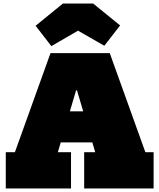

<svg xmlns="http://www.w3.org/2000/svg" viewBox="-20 -1075 909 1095"><path d="M650 -440V-263H194V-440ZM809 -207H856V0H460V-207H523L372 -720L474 -560H376L461 -720L310 -207H385V0H13V-207H65L268 -772H606ZM511 -1055 665 -930 575 -814 425 -900 273 -812 183 -928 339 -1055Z"/></svg>

Font: Hepta Slab ExtraLight Black
Style: Regular
Weight: 900
Version: Version 1.102